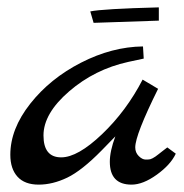

<svg xmlns="http://www.w3.org/2000/svg" viewBox="-20 -501 499 521"><path d="M434 -101 457 -84Q443 -54 405.5 -27Q368 0 337 0Q278 0 278 -62Q278 -91 293 -131L256 -93Q202 -38 162.5 -19Q123 0 85 0Q47 0 27.5 -21.5Q8 -43 8 -81Q8 -151 62 -219.5Q116 -288 200 -331Q284 -374 368 -375L370 -342L328 -333Q237 -313 167.5 -253Q98 -193 98 -133.5Q98 -74 146 -74Q191 -74 257 -137Q323 -200 367 -285L409 -260Q347 -135 347 -101Q347 -87 356.5 -77.5Q366 -68 375.5 -68Q385 -68 388 -69Q391 -70 394 -71.5Q397 -73 401.5 -76Q406 -79 409.5 -82Q413 -85 421 -91Q429 -97 434 -101ZM411 -481V-445L234 -439L225 -470Q258 -477 411 -481Z"/></svg>

Font: Marck Script
Style: Regular
Weight: 400
Designer: Denis Masharov, Marck Fogel
Foundry: Denis Masharov
Version: Version 1.002